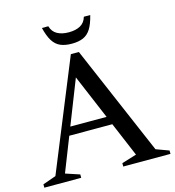

<svg xmlns="http://www.w3.org/2000/svg" viewBox="-132 -970 978 1074"><g transform="rotate(-15 357.0 -433.0)"><path d="M173.5 -244.5V-292.5H509V-244.5ZM647.5 -47 722 -19.5V0H448.5V-19.5L534.5 -46L307 -584.5L335.5 -585.5L123.5 -46.5L205 -19.5V0H-8.5V-19.5L68 -46.5L328 -683H374.5ZM349.5 -804Q390 -804 416.5 -818.8Q443 -833.5 452.5 -866.5H489.5Q477.5 -817.5 460 -789.5Q442.5 -761.5 415.8 -749.8Q389 -738 349.5 -738Q310 -738 283.2 -749.8Q256.5 -761.5 239 -789.5Q221.5 -817.5 209.5 -866.5H246.5Q256 -833.5 282.8 -818.8Q309.5 -804 349.5 -804Z"/></g></svg>

Font: Newsreader 24pt Medium
Style: Regular
Weight: 500
Designer: Hugues Gentile
Foundry: Production Type
Version: Version 1.003